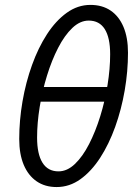

<svg xmlns="http://www.w3.org/2000/svg" viewBox="-20 -744 554 776"><path d="M208.9 12Q161.7 12 127.9 -11.3Q94.1 -34.6 75.9 -77.8Q57.7 -121.1 57.7 -182.1Q57.7 -257.4 71 -334.4Q84.3 -411.4 109.5 -481.4Q134.6 -551.3 170 -605.8Q205.4 -660.3 249.8 -692.3Q294.1 -724.2 345.5 -724.2Q393.4 -724.2 427.2 -701.2Q461 -678.2 479.2 -635Q497.3 -591.7 497.3 -530.7Q497.3 -455.4 484 -378.4Q470.7 -301.4 445.6 -231.4Q420.5 -161.5 385.1 -106.7Q349.7 -51.9 305.3 -19.9Q261 12 208.9 12ZM216.4 -51.4Q251.5 -51.4 282.8 -81.3Q314.2 -111.2 340.1 -161.8Q366 -212.3 385.1 -274Q404.2 -335.6 414.7 -401Q425.2 -466.3 425.2 -524.7Q425.2 -591.8 403.4 -626.3Q381.6 -660.8 338.6 -660.8Q303.6 -660.8 272.2 -630.9Q240.9 -601 215 -550.7Q189.1 -500.5 170 -438.5Q150.8 -376.6 140.4 -311.5Q129.9 -246.5 129.9 -188.1Q129.9 -121.4 151.7 -86.4Q173.5 -51.4 216.4 -51.4ZM120.9 -333.1 133.7 -392.3H436.5L423.4 -333.1Z"/></svg>

Font: Source Sans Variable
Style: Italic
Weight: 200
Italic angle: -11°
Designer: Paul D. Hunt
Foundry: Adobe Systems Incorporated
Version: Version 3.006;hotconv 1.0.111;makeotfexe 2.5.65597